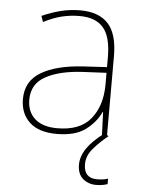

<svg xmlns="http://www.w3.org/2000/svg" viewBox="-54 -580 618 839"><g transform="rotate(5 255.5 -160.0)"><path d="M264 -537Q346 -537 387 -492.5Q428 -448 428 -350V0H406L402 -103H400Q379 -57 334 -23.5Q289 10 208 10Q129 10 88.5 -28Q48 -66 48 -129Q48 -208 114.5 -247.5Q181 -287 299 -294L402 -300V-343Q402 -433 368 -472.5Q334 -512 264 -512Q224 -512 186.5 -503Q149 -494 106 -472L97 -498Q137 -516 178.5 -526.5Q220 -537 264 -537ZM301 -270Q199 -265 137.5 -232Q76 -199 76 -129Q76 -76 110 -45.5Q144 -15 208 -15Q308 -15 354.5 -72Q401 -129 402 -220V-275ZM343 131Q343 192 401 192Q430 192 449 185V209Q441 212 428 214.5Q415 217 399 217Q365 217 341 196.5Q317 176 317 135Q317 99 341 63.5Q365 28 417 -11L435 0Q401 27 372 60Q343 93 343 131Z"/></g></svg>

Font: Noto Sans Kannada Thin
Style: Regular
Weight: 100
Designer: Jelle Bosma - Monotype Design Team
Foundry: Monotype Imaging Inc.
Version: Version 2.005; ttfautohint (v1.8.4.7-5d5b)